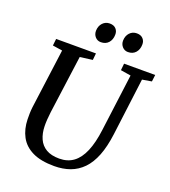

<svg xmlns="http://www.w3.org/2000/svg" viewBox="-168 -1071 1068 1203"><g transform="rotate(20 366.5 -469.5)"><path d="M665 -687.5 616.5 -306Q605.5 -220 581.8 -159.5Q558 -99 521.8 -61.8Q485.5 -24.5 438 -7.2Q390.5 10 332.5 10Q243 10 187 -17.5Q131 -45 104.5 -94.5Q78 -144 76.5 -208.5Q76 -227.5 76.5 -248Q77 -268.5 79.5 -290L132.5 -687.5L67.5 -697.5L72.5 -743H338L333.5 -698L250 -687L197.5 -299.5Q194 -272 192.5 -248.2Q191 -224.5 191.5 -205Q192.5 -157.5 208.8 -121.2Q225 -85 258.8 -65Q292.5 -45 346.5 -45Q402 -45 440.8 -73.8Q479.5 -102.5 504 -160.5Q528.5 -218.5 539.5 -306L589 -687L521 -698L525.5 -743H733L727.5 -698ZM341.5 -819.5Q319 -819.5 304 -836.2Q289 -853 289.5 -877.5Q290.5 -909 309.2 -929Q328 -949 356 -949Q383.5 -949 398 -933Q412.5 -917 411.5 -893.5Q411 -861 392.5 -840.2Q374 -819.5 341.5 -819.5ZM522.5 -819.5Q500 -819.5 484.8 -836.2Q469.5 -853 470 -877.5Q471 -909 489.5 -929Q508 -949 536.5 -949Q563.5 -949 578.2 -933Q593 -917 592 -893.5Q591.5 -861 573 -840.2Q554.5 -819.5 522.5 -819.5Z"/></g></svg>

Font: Merriweather Medium
Style: Italic
Weight: 500
Italic angle: -7.8°
Version: Version 2.101